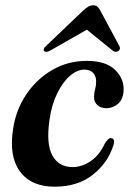

<svg xmlns="http://www.w3.org/2000/svg" viewBox="-20 -693 490 724"><path d="M298 -430.5Q271 -430.5 243.8 -407Q216.5 -383.5 195.5 -340.5Q174.5 -297.5 166.5 -240Q153.5 -149.5 177.8 -106.2Q202 -63 253.5 -63Q289.5 -63 322.5 -85.8Q355.5 -108.5 376.5 -154Q383.5 -163.5 388 -168Q392.5 -172.5 398.5 -172Q415 -171 408 -146.5Q387.5 -79.5 330.2 -34.2Q273 11 186 11Q97.5 11 55.2 -46.5Q13 -104 29.5 -207.5Q40 -278.5 78.8 -336.5Q117.5 -394.5 176.8 -429Q236 -463.5 307.5 -463.5Q379 -463.5 414 -429.5Q449 -395.5 446 -350Q444 -317.5 424.5 -301.2Q405 -285 382 -285Q359.5 -285 346.8 -297Q334 -309 334.5 -328.5Q335 -344.5 338.8 -357Q342.5 -369.5 342.5 -386.5Q342.5 -405.5 331.2 -418Q320 -430.5 298 -430.5ZM426 -500.5Q415.5 -493.5 404.5 -502.5L307.5 -581L169.5 -502.5Q154 -493.5 146.5 -500.5Q140.5 -507.5 153.5 -519.5L295 -654.5Q305 -663.5 313.2 -668.2Q321.5 -673 331.5 -673Q341 -673 346.8 -668.2Q352.5 -663.5 357.5 -654.5L430 -519.5Q436.5 -507.5 426 -500.5Z"/></svg>

Font: Fraunces 72pt S000 SemiBold
Style: Italic
Weight: 600
Italic angle: -16°
Version: Version 1.000; ttfautohint (v1.8.3)